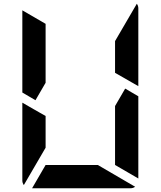

<svg xmlns="http://www.w3.org/2000/svg" viewBox="-20 -1003 856 1023"><path d="M593 -698V-784L709 -983Q717 -972 717 -959V-544L593 -615ZM647 -531 717 -490V-52L593 -124V-138V-170V-302V-396V-438ZM223 -302V-216L107 -17Q99 -28 99 -41V-456L158 -422L186 -406L223 -385ZM169 -469 99 -510V-948L223 -876V-698V-590V-562ZM501 -124 700 -8Q689 0 676 0H470H346H151L223 -124H262H346H470Z"/></svg>

Font: DSEG14 Modern Mini
Style: Bold
Weight: 700
Designer: Keshikan(Twitter:@keshinomi_88pro)
Version: Version 0.46